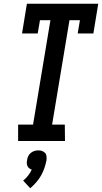

<svg xmlns="http://www.w3.org/2000/svg" viewBox="-20 -755 546 1028"><path d="M77 0V-88H157L250 -647H194L182 -576H98L124 -735H506L480 -576H396L408 -647H352L259 -88H327L328 0ZM142 253 104 212Q119 200 131 184.5Q143 169 150 153Q143 151 136.5 146Q130 141 127 134Q124 127 123.5 119Q123 111 125 103Q126 92 131 81.5Q136 71 144.5 64Q153 57 163.5 53.5Q174 50 185 50Q196 50 205.5 53.5Q215 57 221.5 64Q228 71 229 81.5Q230 92 229 103Q225 123 218 144Q211 165 200 184.5Q189 204 174 221Q159 238 142 253Z"/></svg>

Font: Iosevka Curly Slab Semibold
Style: Italic
Weight: 600
Italic angle: -9°
Monospace: yes
Designer: Belleve Invis
Foundry: Belleve Invis
Version: Version 22.1.2; ttfautohint (v1.8.4)